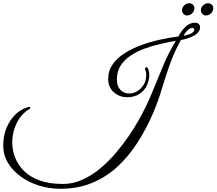

<svg xmlns="http://www.w3.org/2000/svg" viewBox="-39 -977 1343 1191"><path d="M336 194Q265 194 201 173.5Q137 153 87.5 116.5Q38 80 9.5 32Q-19 -16 -19 -71Q-19 -128 -3.5 -170.5Q12 -213 34 -241Q56 -269 77 -284Q101 -301 120 -307.5Q139 -314 143 -314Q149 -314 149 -309Q149 -304 144 -301Q92 -270 64.5 -213.5Q37 -157 37 -94Q37 -46 54.5 -0.5Q72 45 109 82.5Q146 120 206 142Q266 164 351 164Q414 164 472.5 137.5Q531 111 583 67.5Q635 24 680 -29Q725 -82 761 -135Q797 -188 822 -233Q870 -318 904 -401.5Q938 -485 971.5 -566Q1005 -647 1052 -724Q1006 -716 956 -704.5Q906 -693 858 -675.5Q810 -658 771 -632Q732 -606 709 -569.5Q686 -533 686 -484Q686 -444 707 -420.5Q728 -397 765 -397Q788 -397 811.5 -411Q835 -425 851.5 -450.5Q868 -476 868 -512Q868 -527 865 -535.5Q862 -544 860 -548Q860 -552 862.5 -556Q865 -560 869 -560Q878 -560 882.5 -542.5Q887 -525 887 -514Q887 -478 871.5 -446Q856 -414 825.5 -394Q795 -374 750 -374Q701 -374 666.5 -405Q632 -436 632 -488Q632 -538 659.5 -577.5Q687 -617 733.5 -646.5Q780 -676 837 -697Q894 -718 954 -731Q1014 -744 1068 -751Q1083 -782 1109.5 -809Q1136 -836 1170 -836Q1184 -836 1193 -829Q1202 -822 1202 -807Q1202 -789 1189 -775Q1176 -761 1156 -751.5Q1136 -742 1116.5 -736.5Q1097 -731 1083 -729Q1040 -650 1013.5 -575Q987 -500 965.5 -427.5Q944 -355 914 -283Q871 -182 815.5 -95Q760 -8 689.5 57Q619 122 531 158Q443 194 336 194ZM1100 -755Q1139 -763 1152.5 -773Q1166 -783 1166 -791Q1166 -804 1155 -804Q1142 -804 1126.5 -791Q1111 -778 1100 -755ZM1238 -881Q1225 -881 1216 -891Q1207 -901 1207 -914Q1207 -931 1221 -944Q1235 -957 1251 -957Q1265 -957 1274.5 -948Q1284 -939 1284 -926Q1284 -909 1270.5 -895Q1257 -881 1238 -881ZM1121 -881Q1108 -881 1099 -891Q1090 -901 1090 -914Q1090 -931 1104 -944Q1118 -957 1134 -957Q1148 -957 1157.5 -948Q1167 -939 1167 -926Q1167 -909 1153.5 -895Q1140 -881 1121 -881Z"/></svg>

Font: Great Vibes
Style: Regular
Weight: 400
Designer: Robert E. Leuschke, Viktoriya Grabowska, Viviana Monsalve, Eben Sorkin
Foundry: Robert E. Leuschke
Version: Version 1.103; ttfautohint (v1.8.4.7-5d5b)